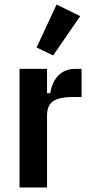

<svg xmlns="http://www.w3.org/2000/svg" viewBox="-20 -825 397 845"><path d="M66 0V-522H187V-415H201Q210 -467 238.5 -494.5Q267 -522 313 -522H339V-398H299Q242 -398 214.5 -380Q187 -362 187 -317V0ZM214 -581 141 -616 229 -805 333 -754Z"/></svg>

Font: IBM Plex Sans Cond SmBld
Style: Regular
Weight: 600
Width: 3
Designer: Mike Abbink, Paul van der Laan, Pieter van Rosmalen
Foundry: Bold Monday
Version: Version 1.3